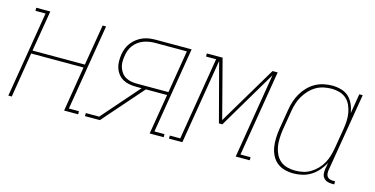

<svg xmlns="http://www.w3.org/2000/svg" viewBox="-60 -802 2120 1084"><g transform="rotate(15 1000.0 -260.0)"><path d="M21 0 104 -502H45V-520H127L87 -281H393L433 -520H453L370 -18H429V0H347L390 -263H84L41 0Z M469 0V-18H547L737 -235H705Q685 -235 665 -238.5Q645 -242 628 -251.5Q611 -261 599 -276Q587 -291 581 -309Q575 -327 574.5 -347.5Q574 -368 577 -389Q580 -407 587 -425.5Q594 -444 606.5 -460Q619 -476 635 -488Q651 -500 669.5 -507.5Q688 -515 707 -517.5Q726 -520 745 -520H953L870 -18H929V0H847L886 -235H762L590 -39L556 0ZM889 -253 930 -502H745Q729 -502 712 -499.5Q695 -497 678.5 -491Q662 -485 647 -474Q632 -463 621.5 -449Q611 -435 605 -418.5Q599 -402 597 -386Q594 -368 594 -350.5Q594 -333 599.5 -317.5Q605 -302 614.5 -289Q624 -276 639 -267.5Q654 -259 670.5 -256Q687 -253 705 -253Z M960 0V-18H1021L1101 -502H1042V-520H1134L1223 -179L1426 -520H1456L1373 -18H1432V0H1350L1432 -497L1230 -156H1210L1120 -497L1038 0Z M1688 8Q1661 8 1636 1Q1611 -6 1592 -21.5Q1573 -37 1561.5 -60Q1550 -83 1546 -108Q1542 -133 1543 -159.5Q1544 -186 1548 -213L1568 -333Q1572 -358 1580 -382.5Q1588 -407 1601.5 -430Q1615 -453 1633.5 -472Q1652 -491 1675 -504Q1698 -517 1723.5 -522.5Q1749 -528 1774 -528Q1801 -528 1827 -520.5Q1853 -513 1871 -496Q1889 -479 1899.5 -455Q1910 -431 1914 -405L1933 -520H1953L1876 -59Q1875 -49 1876 -39.5Q1877 -30 1882.5 -23Q1888 -16 1897.5 -13Q1907 -10 1916 -10H1928V8H1913Q1900 8 1887.5 4Q1875 0 1866.5 -9.5Q1858 -19 1856 -32Q1854 -45 1856 -59L1863 -100Q1850 -76 1831.5 -54.5Q1813 -33 1789.5 -18.5Q1766 -4 1740 2Q1714 8 1688 8ZM1694 -10Q1717 -10 1740 -15Q1763 -20 1783.5 -32.5Q1804 -45 1821 -62.5Q1838 -80 1849.5 -101Q1861 -122 1867.5 -144Q1874 -166 1878 -189L1898 -309Q1902 -333 1903 -357Q1904 -381 1900 -403.5Q1896 -426 1886.5 -447Q1877 -468 1860.5 -482.5Q1844 -497 1821.5 -503.5Q1799 -510 1775 -510Q1752 -510 1728.5 -505Q1705 -500 1684.5 -488Q1664 -476 1647 -458Q1630 -440 1617.5 -419Q1605 -398 1598 -375.5Q1591 -353 1587 -330L1567 -210Q1564 -186 1563 -162Q1562 -138 1566 -115Q1570 -92 1580 -71.5Q1590 -51 1607 -36.5Q1624 -22 1647 -16Q1670 -10 1694 -10Z"/></g></svg>

Font: Iosevka Curly Slab Thin
Style: Italic
Weight: 100
Italic angle: -9°
Monospace: yes
Designer: Belleve Invis
Foundry: Belleve Invis
Version: Version 22.1.2; ttfautohint (v1.8.4)